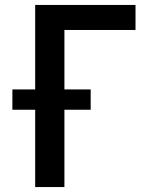

<svg xmlns="http://www.w3.org/2000/svg" viewBox="-20 -755 640 775"><path d="M122 0V-312H30V-394H122V-735H527V-634H240V-394H346V-312H240V0Z"/></svg>

Font: Zed Sans Extended
Style: Bold
Weight: 700
Width: 7
Designer: Belleve Invis
Foundry: Belleve Invis
Version: Version 1.0.0; ttfautohint (v1.8.4)